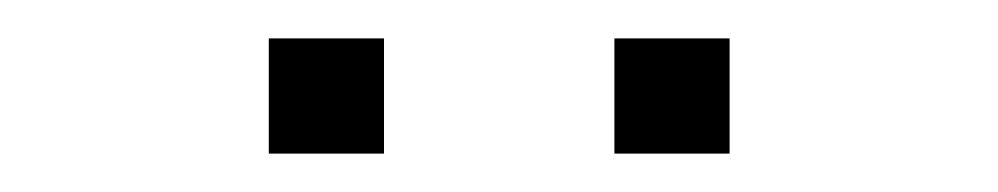

<svg xmlns="http://www.w3.org/2000/svg" viewBox="-20 -920 520 100"><path d="M300 -840V-900H360V-840ZM120 -840V-900H180V-840Z"/></svg>

Font: Manrope ExtraLight ExtraLight
Style: Regular
Weight: 250
Version: Version 4.501